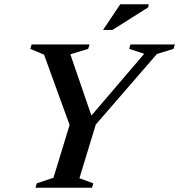

<svg xmlns="http://www.w3.org/2000/svg" viewBox="-20 -878 838 898"><path d="M654.5 -626.5 584 -649.5 590 -670H798L791.5 -649.5L714 -625.5L428 -295.5L351.5 -44.5L416.5 -20.5L410.5 0H146L152 -20.5L230 -46.5L305.5 -293.5L186 -622.5L121.5 -649.5L128 -670H399L392.5 -649.5L309 -624L407.5 -337.5ZM462 -738 542.5 -858H675.5L673 -843.5L506 -738Z"/></svg>

Font: Newsreader 16pt SemiBold
Style: Italic
Weight: 600
Italic angle: -17°
Designer: Hugues Gentile
Foundry: Production Type
Version: Version 1.003; ttfautohint (v1.8.3)